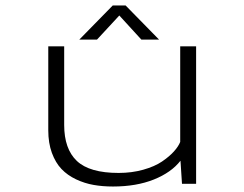

<svg xmlns="http://www.w3.org/2000/svg" viewBox="-20 -670 890 700"><path d="M560 -525.5H495.5L415 -613.5L333.5 -525.5H269L391 -650H438ZM392 10Q354 10 321.2 4.2Q288.5 -1.5 257.2 -16.2Q226 -31 204.2 -53.8Q182.5 -76.5 169.2 -112.5Q156 -148.5 156 -195V-501H214V-214.5Q214 -127 260.2 -83.2Q306.5 -39.5 412.5 -39.5Q460.5 -39.5 502.2 -51.2Q544 -63 570.5 -81Q597 -99 613.8 -117.5Q630.5 -136 637 -152.5V-501H695V0H643.5L638 -84Q604.5 -41 540.8 -15.5Q477 10 392 10Z"/></svg>

Font: League Mono Wide UltraLight
Style: Regular
Weight: 200
Width: 8
Designer: Tyler Finck
Foundry: The League of Moveable Type / Tyler Finck
Version: Version 2.210